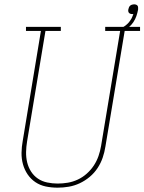

<svg xmlns="http://www.w3.org/2000/svg" viewBox="-20 -859 667 887"><path d="M246 8Q218 8 191.5 2.5Q165 -3 143.5 -17.5Q122 -32 107.5 -53.5Q93 -75 86 -100.5Q79 -126 79.5 -153.5Q80 -181 85 -208L169 -716H100V-735H261V-716H190L105 -205Q101 -181 100.5 -156.5Q100 -132 105.5 -109Q111 -86 123.5 -66.5Q136 -47 155 -34Q174 -21 198 -16Q222 -11 246 -11Q270 -11 293.5 -15Q317 -19 339.5 -29.5Q362 -40 381 -57Q400 -74 413.5 -94.5Q427 -115 435 -138Q443 -161 447 -185L535 -716H466V-735H627V-716H556L467 -182Q463 -156 454.5 -131Q446 -106 431 -83Q416 -60 394.5 -42Q373 -24 348.5 -12.5Q324 -1 298 3.5Q272 8 246 8Q246 8 246 8Q246 8 246 8ZM546 -716 543 -722 541 -726 540 -730Q543 -731 546.5 -733Q550 -735 553 -736.5Q556 -738 559 -740.5Q562 -743 565 -745.5Q568 -748 570.5 -750.5Q573 -753 575.5 -756Q578 -759 580 -762Q582 -765 584 -768Q586 -771 588 -774.5Q590 -778 591 -781Q592 -784 594 -788.5Q596 -793 596 -794Q595 -794 593.5 -794Q592 -794 591 -794Q586 -794 582 -795.5Q578 -797 575.5 -800Q573 -803 572.5 -807.5Q572 -812 573 -816Q573 -816 573 -816Q573 -816 573 -816Q574 -821 576 -825.5Q578 -830 581.5 -833Q585 -836 590 -837.5Q595 -839 599 -839Q599 -839 599 -839Q599 -839 599 -839Q604 -839 608.5 -837.5Q613 -836 615.5 -832.5Q618 -829 618 -824Q618 -819 618 -815Q615 -799 610 -784.5Q605 -770 596 -756.5Q587 -743 574 -732.5Q561 -722 546 -716Z"/></svg>

Font: Iosevka Slab Thin Extended
Style: Italic
Weight: 100
Width: 7
Italic angle: -9°
Monospace: yes
Designer: Belleve Invis
Foundry: Belleve Invis
Version: Version 11.1.0; ttfautohint (v1.8.3)